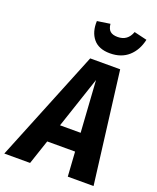

<svg xmlns="http://www.w3.org/2000/svg" viewBox="-214 -1023 914 1120"><g transform="rotate(20 242.5 -463.0)"><path d="M346 0 336 -152H163L112 0H-48L233 -693H419L506 0ZM201 -266H329L308 -586ZM195 -911 275 -923Q278 -892 293.5 -878.5Q309 -865 340 -865Q402 -865 424 -926L504 -907Q489 -839 444.5 -799.5Q400 -760 330 -760Q260 -760 226 -801.5Q192 -843 195 -911Z"/></g></svg>

Font: Fira Sans Condensed
Style: Bold Italic
Weight: 700
Width: 3
Italic angle: -8°
Designer: Carrois Corporate & Edenspiekermann AG
Foundry: Carrois Corporate GbR & Edenspiekermann AG
Version: Version 4.203